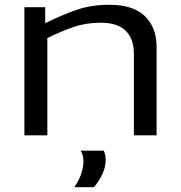

<svg xmlns="http://www.w3.org/2000/svg" viewBox="-20 -566 758 803"><path d="M82 0V-536H169V-469Q240 -504 301 -525Q362 -546 438 -546Q537 -546 586 -498.5Q635 -451 635 -369V0H540V-341Q540 -403 506 -437Q472 -471 402 -471Q340 -471 289 -453.5Q238 -436 178 -407V0ZM291 217Q329 161 329 107Q329 82 317 64H414Q422 82 422 102Q422 133 408 162.5Q394 192 373 217Z"/></svg>

Font: Georama Extended
Style: Regular
Weight: 400
Width: 7
Designer: Jean-Baptiste Levee
Foundry: Production Type
Version: Version 1.000